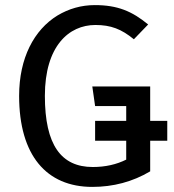

<svg xmlns="http://www.w3.org/2000/svg" viewBox="-20 -721 681 753"><path d="M636 -247H569V-382H342L353 -305H475V-247H353V-169H475V-95C437 -76 393 -66 344 -66C220 -66 156 -152 156 -345C156 -540 250 -623 354 -623C415 -623 456 -607 505 -567L561 -625C498 -677 441 -701 352 -701C299 -701 250 -687 205 -660C114 -604 55 -494 55 -345C55 -112 162 12 342 12C424 12 500 -8 569 -49V-169H636Z"/></svg>

Font: Fira Sans
Style: Regular
Weight: 400
Designer: Carrois Corporate & Edenspiekermann AG
Foundry: Carrois Corporate GbR & Edenspiekermann AG
Version: Version 4.203